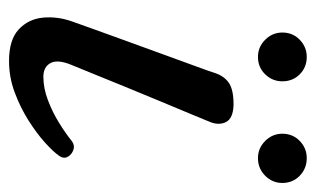

<svg xmlns="http://www.w3.org/2000/svg" viewBox="-157 -530 699 425"><g transform="rotate(90 192.5 -317.5)"><path d="M115 12Q68 12 45 -9.5Q22 -31 19 -63.5Q16 -96 28 -129Q32 -140 43 -171Q54 -202 69 -243Q84 -284 99 -325.5Q114 -367 126 -399.5Q138 -432 142 -445Q149 -465 164 -475Q179 -485 212 -485Q242 -484 250 -468.5Q258 -453 250 -433Q246 -423 233.5 -393Q221 -363 204.5 -323.5Q188 -284 171.5 -243.5Q155 -203 142 -171Q129 -139 124 -127Q111 -96 119.5 -80Q128 -64 150 -64Q175 -64 201.5 -74Q228 -84 251.5 -98.5Q275 -113 291 -126Q301 -134 311.5 -130.5Q322 -127 327 -118Q332 -109 325 -99Q316 -86 295.5 -67.5Q275 -49 246.5 -31Q218 -13 184.5 -0.5Q151 12 115 12ZM330 -539Q308 -539 292 -555Q276 -571 276 -593Q276 -616 292 -631.5Q308 -647 330 -647Q353 -647 369 -631.5Q385 -616 385 -593Q385 -571 369 -555Q353 -539 330 -539ZM106 -539Q84 -539 68 -555Q52 -571 52 -593Q52 -616 68 -631.5Q84 -647 106 -647Q129 -647 144.5 -631.5Q160 -616 160 -593Q160 -571 144.5 -555Q129 -539 106 -539Z"/></g></svg>

Font: Zen Old Mincho Medium
Style: Regular
Weight: 500
Designer: Yoshimichi Ohira
Foundry: Positype
Version: Version 1.500